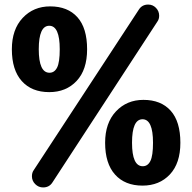

<svg xmlns="http://www.w3.org/2000/svg" viewBox="-20 -800 844 842"><path d="M169 22Q149 22 134.5 7.5Q120 -7 120 -27Q120 -43 128 -54L589 -758Q603 -780 630 -780Q650 -780 664 -765.5Q678 -751 678 -731Q678 -716 670 -705L210 0Q196 22 169 22ZM196 -396Q119 -396 75.5 -444.5Q32 -493 32 -584Q32 -671 79.5 -721.5Q127 -772 200 -772Q277 -772 319.5 -724.5Q362 -677 362 -584Q362 -494 316 -445Q270 -396 196 -396ZM197 -481Q219 -481 230.5 -504Q242 -527 242 -584Q242 -687 196 -687Q150 -687 150 -584Q150 -481 197 -481ZM605 14Q528 14 484.5 -34.5Q441 -83 441 -174Q441 -261 488.5 -311.5Q536 -362 609 -362Q686 -362 728.5 -314.5Q771 -267 771 -174Q771 -84 725 -35Q679 14 605 14ZM606 -71Q628 -71 639.5 -94Q651 -117 651 -174Q651 -277 605 -277Q559 -277 559 -174Q559 -71 606 -71Z"/></svg>

Font: Jellee Roman
Style: Regular
Weight: 400
Designer: Alfredo Marco Pradil
Foundry: Alfredo Marco Pradil
Version: Version 1.016;PS 001.016;hotconv 1.0.88;makeotf.lib2.5.64775